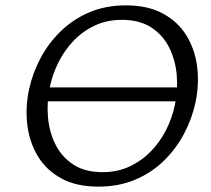

<svg xmlns="http://www.w3.org/2000/svg" viewBox="-20 -687 786 716"><path d="M347 9Q265 9 209 -21.5Q153 -52 121.5 -104Q90 -156 82 -220.5Q74 -285 88 -352Q101 -413 130.5 -469Q160 -525 206 -570Q252 -615 313 -641Q374 -667 449 -667Q532 -667 588.5 -636Q645 -605 676.5 -552.5Q708 -500 715.5 -435.5Q723 -371 709 -305Q696 -244 666 -187.5Q636 -131 590 -86.5Q544 -42 483 -16.5Q422 9 347 9ZM362 -45Q418 -45 463 -66Q508 -87 542.5 -122.5Q577 -158 599.5 -202.5Q622 -247 632 -295Q644 -352 639 -408Q634 -464 610.5 -510.5Q587 -557 543.5 -585Q500 -613 435 -613Q379 -613 334 -592Q289 -571 255 -535.5Q221 -500 198.5 -455.5Q176 -411 166 -363Q154 -306 159 -249.5Q164 -193 187.5 -147Q211 -101 254 -73Q297 -45 362 -45ZM109 -309 125 -361H710L694 -309Z"/></svg>

Font: Ysabeau Office
Style: Italic
Weight: 400
Italic angle: -12°
Designer: Christian Thalmann (Catharsis Fonts)
Version: Version 2.001;gftools[0.9.30]; featfreeze: tnum,lnum,ss02